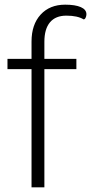

<svg xmlns="http://www.w3.org/2000/svg" viewBox="-20 -802 390 822"><path d="M350 -741Q350 -733 346.5 -726Q343 -719 338 -719Q312 -735 264 -735Q218 -735 194 -706.5Q170 -678 170 -623V-550H307V-506H170V0H115V-506H12V-550H115V-624Q115 -697 154 -739.5Q193 -782 259 -782Q302 -782 326 -771.5Q350 -761 350 -741Z"/></svg>

Font: Krub Light
Style: Regular
Weight: 300
Designer: Ekaluck Peanpanawate
Foundry: Cadson Demak Co.,Ltd.
Version: Version 1.000; ttfautohint (v1.6)